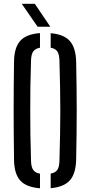

<svg xmlns="http://www.w3.org/2000/svg" viewBox="-20 -980 474 1006"><path d="M189.5 6.5Q118 1 86.2 -34Q54.5 -69 53.5 -142.5Q52.5 -216 52 -279.2Q51.5 -342.5 51.5 -402.2Q51.5 -462 52 -524.2Q52.5 -586.5 53.5 -657.5Q54.5 -731 86.2 -766.2Q118 -801.5 189.5 -806.5V-730Q164 -725.5 153.5 -709.5Q143 -693.5 142.5 -661Q140 -588 139.2 -525.2Q138.5 -462.5 138.5 -402.8Q138.5 -343 139.2 -279Q140 -215 142.5 -139Q143 -106.5 153.5 -90.5Q164 -74.5 189.5 -70ZM245.5 6V-70.5Q271 -75 281 -90.8Q291 -106.5 291.5 -139Q293.5 -213.5 294.8 -276.8Q296 -340 296 -399.8Q296 -459.5 294.8 -523Q293.5 -586.5 291.5 -661Q291 -693.5 281 -709.5Q271 -725.5 245.5 -730V-806Q314.5 -800.5 345.8 -765.2Q377 -730 379 -657.5Q380.5 -586 381.2 -523.8Q382 -461.5 382 -401.8Q382 -342 381.2 -279Q380.5 -216 379 -142.5Q377 -69.5 345.8 -34.8Q314.5 0 245.5 6ZM177 -840 94 -960H162.5L243.5 -840Z"/></svg>

Font: Big Shoulders Stencil Text Thin Medium
Style: Regular
Weight: 500
Version: Version 2.001